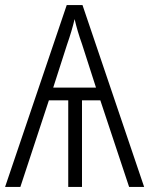

<svg xmlns="http://www.w3.org/2000/svg" viewBox="-21 -734 594 754"><path d="M272 -659Q283 -611 301 -561L356 -390H188L242 -558Q261 -612 272 -659ZM303 -714H241L-1 0H59L171 -340H247V0H301V-340H373L486 0H545Z"/></svg>

Font: Noto Sans UI SemiCondensed Light
Style: Regular
Weight: 300
Width: 4
Designer: Monotype Design Team
Foundry: Monotype Imaging Inc.
Version: Version 1.901